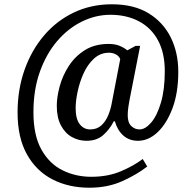

<svg xmlns="http://www.w3.org/2000/svg" viewBox="-20 -734 894 896"><path d="M397 142Q300 142 224.5 103Q149 64 105.5 -14Q62 -92 62 -209Q62 -316 94.5 -408Q127 -500 186 -569Q245 -638 325.5 -676Q406 -714 502 -714Q605 -714 673.5 -672Q742 -630 777 -559Q812 -488 812 -399Q812 -301 785 -229Q758 -157 715.5 -117Q673 -77 624 -77Q583 -77 555.5 -101.5Q528 -126 516 -168H511Q491 -129 461 -103Q431 -77 384 -77Q347 -77 315.5 -94.5Q284 -112 264.5 -148.5Q245 -185 245 -240Q245 -281 258.5 -331Q272 -381 301 -426Q330 -471 376 -500Q422 -529 487 -529Q517 -529 538.5 -520Q560 -511 574 -499L613 -520H634L584 -265Q582 -255 579 -234.5Q576 -214 576 -196Q576 -162 592.5 -146Q609 -130 631 -130Q658 -130 685.5 -162Q713 -194 731 -255Q749 -316 749 -402Q749 -487 717.5 -545.5Q686 -604 628.5 -634.5Q571 -665 495 -665Q427 -665 362.5 -633.5Q298 -602 247 -542.5Q196 -483 166 -399Q136 -315 136 -210Q136 -103 173 -36.5Q210 30 271.5 60.5Q333 91 406 91Q483 91 543.5 65.5Q604 40 646 8L667 43Q620 80 551.5 111Q483 142 397 142ZM401 -130Q432 -130 452.5 -148.5Q473 -167 485 -196Q497 -225 502 -255L541 -458Q536 -472 521 -480Q506 -488 489 -488Q448 -488 418 -460Q388 -432 369.5 -390.5Q351 -349 342 -305.5Q333 -262 333 -230Q333 -179 352 -154.5Q371 -130 401 -130Z"/></svg>

Font: Noto Serif SemiCondensed
Style: Italic
Weight: 400
Width: 4
Italic angle: -12°
Designer: Monotype Design Team
Foundry: Monotype Imaging Inc.
Version: Version 2.013